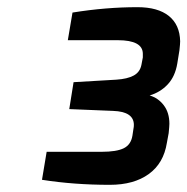

<svg xmlns="http://www.w3.org/2000/svg" viewBox="-20 -866 522 535"><path d="M97 -365 110 -443H263Q305 -443 325 -453Q345 -463 349 -488L352 -508Q353 -512 353 -518Q353 -555 295 -557L173 -562L185 -637L304 -644Q335 -646 352.5 -655.5Q370 -665 374 -685L378 -706V-716Q378 -754 308 -754H169L182 -831Q275 -846 363 -846Q420 -846 450.5 -821.5Q481 -797 482 -751Q482 -744 480 -726L474 -689Q468 -653 447.5 -631Q427 -609 397 -600Q421 -593 436.5 -572.5Q452 -552 452 -521Q452 -515 450 -495L445 -468Q436 -411 394.5 -381Q353 -351 286 -351Q186 -351 97 -365Z"/></svg>

Font: Exo SemiBold
Style: Italic
Weight: 600
Italic angle: -9°
Designer: Natanael Gama
Foundry: Natanael Gama
Version: Version 1.500; ttfautohint (v1.6)